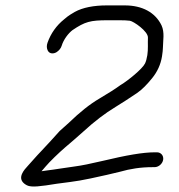

<svg xmlns="http://www.w3.org/2000/svg" viewBox="-20 -645 664 711"><path d="M561.1 -81H554.1C508.8 -81 448.3 -70.2 360 -49.2C315.3 -38.6 280.8 -31.7 257.5 -28.7C213.3 -22.9 183.8 -17.2 154.6 -13.9C147.1 -13.1 140.9 -12 133.8 -10.9C137.5 -15.2 143.2 -21.7 148.4 -27.9C162.7 -45.3 200.1 -81.1 221 -99L253.7 -127C264.8 -136.5 276.5 -146.8 289.3 -158.4C329.2 -195.1 368.7 -225.3 408.2 -249.2C423.8 -258.6 436.1 -266.4 445.5 -272.7L487.8 -300.7C507.5 -314.3 524.4 -332.4 543 -355C562.8 -379.2 575.2 -406.6 579.9 -436.3C582 -450.1 583.2 -460.5 583.3 -468.4C583.5 -494.9 590.4 -524.8 578.1 -551.2C554.9 -599 506.8 -625 442.3 -625H374.7C328 -625 286.3 -617.2 257 -600.9L240.4 -590.9C233.8 -586.9 225.9 -580.8 217.5 -573.5C189.1 -550.8 168.1 -521.2 155.9 -486.6C152.3 -476.4 152.5 -465.9 157.1 -457.3C164.4 -443.7 180.5 -446 189.9 -452.1C198.6 -457.9 205.5 -466.1 208.3 -475.3C215.4 -499.2 233.5 -521.9 248.1 -533.2C294.8 -564.8 314.4 -570 378.7 -570H423.8C438.7 -570 451.1 -569.4 460.8 -568.2C473.8 -566.6 528.9 -529.2 527.8 -505.5C526.8 -484.7 529.1 -463.2 525.6 -440.8C523.5 -427.5 520.5 -417.2 517.1 -410.1C507.6 -390.1 454.2 -346.7 427.6 -330.8L426.8 -330.4L426.1 -329.9C407.8 -316.5 381.8 -299.9 348.4 -280.2C312.4 -259.1 276.3 -230.3 234.3 -189.7L201.1 -160C181.7 -138.6 154.6 -108.2 133.8 -86.6C110.5 -62.5 102.9 -52.2 83.3 -31.1C69.6 -16.4 43.6 12.3 68.9 34.1C71.9 36.7 75.6 39.1 79.9 41.3C96.1 49.7 130.2 45.2 190.3 35.4C270.5 24.9 274.1 25.5 376.4 2.4L423.1 -8.7L423.5 -8.8C463.2 -20.1 501 -26 545.4 -26H552.4C567.4 -26 581.8 -38.5 584.2 -53.5C586.6 -68.5 576.1 -81 561.1 -81Z"/></svg>

Font: MewTooHand
Style: BdWideIta
Weight: 400
Designer: Mew Too, Robert Jablonski
Version: Version 0.77